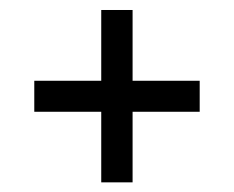

<svg xmlns="http://www.w3.org/2000/svg" viewBox="-20 -478 478 392"><path d="M186.7 -105.7V-249.8H50V-313.1H186.7V-457.6H250.7V-313.1H387.7V-249.8H250.7V-105.7Z"/></svg>

Font: Alumni Sans Thin
Style: Regular
Weight: 100
Designer: Robert E. Leuschke
Foundry: Robert E. Leuschke
Version: Version 1.018